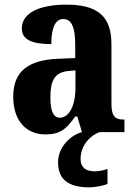

<svg xmlns="http://www.w3.org/2000/svg" viewBox="-20 -569 581 827"><path d="M175 10C240 10 265 -13 304 -67H313L333 0C281 14 230 67 230 130C230 205 276 238 365 238C384 238 425 232 443 223V159C422 166 403 169 387 169C352 169 327 153 327 117C327 54 372 13 409 0H516V-54H513C473 -54 460 -70 460 -125V-379C460 -504 395 -549 265 -549C160 -549 74 -518 74 -447C74 -399 115 -379 201 -379C201 -448 218 -487 252 -487C290 -487 304 -449 304 -374V-319L232 -316C102 -311 37 -262 37 -153C37 -42 99 10 175 10ZM237 -62C209 -62 197 -94 197 -149C197 -221 215 -257 273 -263L305 -266V-191C305 -114 278 -62 237 -62Z"/></svg>

Font: Noto Serif Devanagari Condensed ExtraBold
Style: Regular
Weight: 800
Width: 3
Designer: Universal Thirst, Indian Type Foundry and the Monotype Design Team
Foundry: Monotype Imaging Inc.
Version: Version 2.004